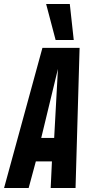

<svg xmlns="http://www.w3.org/2000/svg" viewBox="-57 -943 450 963"><path d="M-36.6 0 155.8 -703H342.2L321.9 0H197.2L203.5 -133.5H122.8L86.7 0ZM149.8 -251.2H214.7L233.6 -597.4ZM222 -742.3 174.4 -922.8H293.1L312.9 -742.3Z"/></svg>

Font: Georama
Style: Italic
Weight: 400
Width: 2
Italic angle: -9°
Designer: Jean-Baptiste Levee
Foundry: Production Type
Version: Version 1.000